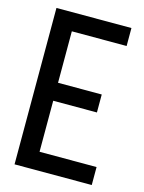

<svg xmlns="http://www.w3.org/2000/svg" viewBox="-109 -770 626 836"><g transform="rotate(15 204.0 -352.5)"><path d="M131 -311V-81H388V0H40V-705H378V-624H131V-392H328V-311Z"/></g></svg>

Font: Akshar
Style: Regular
Weight: 400
Designer: Tall Chai
Foundry: Tall Chai
Version: Version 1.000